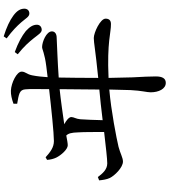

<svg xmlns="http://www.w3.org/2000/svg" viewBox="41 -890 918 1040"><g transform="rotate(-90 500.0 -370.0)"><path d="M726 -733C769 -699 793 -671 813 -646C832 -622 843 -603 858 -603C874 -603 886 -613 886 -629C886 -649 876 -667 852 -689C826 -710 788 -731 738 -749ZM369 -273C370 -321 372 -363 374 -394C376 -418 386 -429 386 -443C386 -456 366 -471 347 -481C403 -489 479 -500 537 -506C537 -454 536 -370 535 -291C487 -287 428 -280 369 -273ZM602 -571C604 -599 606 -625 612 -655C618 -685 632 -691 632 -712C632 -738 572 -768 529 -770C508 -771 483 -765 458 -756V-736C510 -727 533 -724 536 -693C539 -666 537 -619 537 -563C433 -551 298 -537 256 -537C221 -537 196 -557 168 -582L154 -574C155 -555 160 -538 166 -525C179 -498 211 -462 233 -462C244 -462 265 -466 286 -470C297 -459 302 -443 303 -405C305 -379 305 -312 305 -265C227 -256 159 -248 135 -248C101 -248 79 -275 61 -299L43 -292C45 -272 48 -251 56 -234C68 -209 112 -163 145 -163C166 -163 190 -178 225 -187C271 -198 419 -227 535 -237C534 -187 533 -145 532 -122C529 -61 520 -34 520 -13C520 30 538 69 571 69C595 69 606 51 606 15C606 -11 604 -62 601 -112C600 -149 599 -194 598 -241C792 -250 845 -227 890 -228C906 -228 919 -235 919 -257C919 -286 843 -321 814 -321C788 -321 749 -312 598 -297C598 -378 599 -459 600 -511C682 -517 777 -520 815 -522C836 -522 850 -531 850 -548C850 -578 793 -601 765 -601C752 -601 732 -587 659 -578ZM812 -793C855 -761 878 -738 899 -714C921 -689 929 -670 947 -670C964 -670 973 -682 973 -697C973 -719 961 -738 935 -757C909 -776 874 -793 823 -809Z"/></g></svg>

Font: Noto Serif SC Medium
Style: Regular
Weight: 500
Designer: Ryoko NISHIZUKA 西塚涼子 (kana & ideographs); Frank Grießhammer (Latin, Greek & Cyrillic); Wenlong ZHANG 张文龙 (bopomofo); San
Foundry: Adobe Systems Incorporated
Version: Version 1.001;PS 1.001;hotconv 16.6.54;makeotf.lib2.5.65590